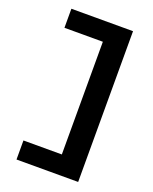

<svg xmlns="http://www.w3.org/2000/svg" viewBox="-173 -918 923 1156"><g transform="rotate(20 288.0 -340.0)"><path d="M79 143H474V-823H79V-701H325V21H79Z"/></g></svg>

Font: Iosevka Sparkle Heavy
Style: Regular
Weight: 900
Designer: Belleve Invis
Foundry: Belleve Invis
Version: Version 4.5.0; ttfautohint (v1.8.3)